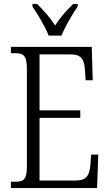

<svg xmlns="http://www.w3.org/2000/svg" viewBox="-20 -951 555 971"><path d="M226 -771H291C309 -816 346 -880 373 -918V-931H350C314 -895 284 -863 259 -822C233 -863 203 -895 168 -931H144V-918C170 -880 209 -816 226 -771ZM35 0H471L477 -169H441L437 -115C432 -64 418 -38 361 -38H180V-355H386V-393H180V-676H336C393 -676 406 -651 410 -593L413 -545H449L444 -714H35V-682H55C98 -682 116 -672 116 -603V-108C116 -42 99 -32 55 -32H35Z"/></svg>

Font: Noto Serif Thai Condensed Light
Style: Regular
Weight: 300
Width: 3
Designer: Monotype Design Team
Foundry: Monotype Imaging Inc.
Version: Version 2.002